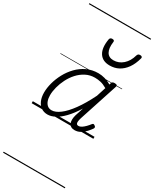

<svg xmlns="http://www.w3.org/2000/svg" viewBox="-362 -1095 1359 1679"><g transform="rotate(30 317.0 -255.0)"><path d="M168 17Q131 17 104 -1.5Q77 -20 62 -54.5Q47 -89 47 -136Q47 -182 61 -234Q75 -286 102 -336.5Q129 -387 169 -428.5Q209 -470 261 -494.5Q313 -519 376 -519Q408 -519 442.5 -509.5Q477 -500 507 -481L512 -497Q516 -508 522.5 -511.5Q529 -515 542 -515Q560 -515 565 -508Q570 -501 565 -489L438 -100Q431 -77 430 -62Q429 -47 434.5 -39.5Q440 -32 452 -32Q469 -32 485.5 -43Q502 -54 518 -70.5Q534 -87 546 -103Q552 -111 558 -112.5Q564 -114 573 -107Q583 -101 584 -94Q585 -87 581 -80Q569 -62 548.5 -39Q528 -16 501 0.5Q474 17 442 17Q419 17 404.5 8Q390 -1 383.5 -17Q377 -33 377.5 -54Q378 -75 385 -100Q392 -120 398.5 -141.5Q405 -163 412 -184Q368 -113 325 -68.5Q282 -24 242.5 -3.5Q203 17 168 17ZM104 -141Q104 -109 113 -84.5Q122 -60 139 -46.5Q156 -33 181 -33Q219 -33 265 -67.5Q311 -102 361 -170.5Q411 -239 462 -342L492 -436Q456 -457 426.5 -463.5Q397 -470 369 -470Q319 -470 277 -448Q235 -426 203 -390.5Q171 -355 149 -311.5Q127 -268 115.5 -223.5Q104 -179 104 -141ZM425 -626Q352 -626 320 -676.5Q288 -727 304 -820Q306 -830 312.5 -835Q319 -840 330 -840Q343 -840 348 -834.5Q353 -829 351 -820Q342 -753 362.5 -717.5Q383 -682 430 -682Q484 -682 525.5 -719Q567 -756 584 -819Q588 -830 594 -834.5Q600 -839 612 -839Q624 -839 630 -833.5Q636 -828 633 -818Q616 -754 585.5 -711.5Q555 -669 514.5 -647.5Q474 -626 425 -626ZM0 490H623V500H0ZM0 -20H623V0H0ZM0 -505H623V-500H0ZM0 -1010H623V-1000H0Z"/></g></svg>

Font: Playwrite AU VIC Guides
Style: Regular
Weight: 400
Designer: Veronika Burian, José Scaglione
Foundry: TypeTogether
Version: Version 1.003